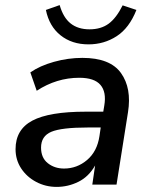

<svg xmlns="http://www.w3.org/2000/svg" viewBox="-20 -724 589 753"><path d="M202 9Q159 9 122 -10.5Q85 -30 63 -63.5Q41 -97 41 -139Q41 -216 107 -251Q173 -286 316 -286H385L389 -310Q398 -363 374 -391Q350 -419 291 -419Q202 -419 124 -368L99 -440Q136 -466 191.5 -481.5Q247 -497 303 -497Q412 -497 454.5 -437.5Q497 -378 482 -284L437 0H342L353 -75Q328 -31 287.5 -11Q247 9 202 9ZM231 -63Q282 -63 321.5 -96.5Q361 -130 370 -190L375 -224H325Q221 -224 181 -207Q141 -190 141 -145Q141 -105 167.5 -84Q194 -63 231 -63ZM327 -550Q262 -550 217.5 -585.5Q173 -621 160 -685L214 -704Q228 -655 257 -632Q286 -609 331 -609Q376 -609 406 -631Q436 -653 461 -703L515 -685Q487 -614 437.5 -582Q388 -550 327 -550Z"/></svg>

Font: Nunito Sans SemiBold
Style: Italic
Weight: 600
Italic angle: -9°
Designer: Vernon Adams
Foundry: Vernon Adams
Version: Version 3.006; ttfautohint (v1.8.3)